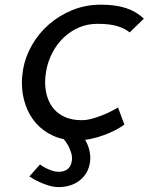

<svg xmlns="http://www.w3.org/2000/svg" viewBox="-20 -578 690 802"><path d="M521.5 -442.5Q503 -458.5 471.2 -468.5Q439.5 -478.5 387 -478.5Q345 -478.5 309 -462.8Q273 -447 245 -420Q217 -393 198.5 -357.2Q180 -321.5 173 -282Q168.5 -258 168.5 -234.5Q168.5 -201.5 177.8 -172.5Q187 -143.5 205.8 -122Q224.5 -100.5 253.5 -88.2Q282.5 -76 321.5 -76Q342.5 -76 365.5 -82.5Q388.5 -89 409.8 -97.5Q431 -106 447.8 -115Q464.5 -124 473 -129L499.5 -57.5Q484.5 -46.5 462.8 -35Q441 -23.5 414.8 -13.8Q388.5 -4 359.2 2.2Q330 8.5 300 8.5Q245 8.5 202.5 -10.8Q160 -30 131 -62.8Q102 -95.5 86.8 -139.2Q71.5 -183 71.5 -232Q71.5 -246 72.8 -260Q74 -274 76.5 -288.5Q85.5 -340.5 113.2 -389.2Q141 -438 183.8 -475.5Q226.5 -513 282 -535.8Q337.5 -558.5 402 -558.5Q463 -558.5 506.2 -544.2Q549.5 -530 581 -500ZM332 0Q341 13.5 347 29.5Q352.5 43 355.5 61Q358.5 79 356 99Q352.5 124 341 143.5Q329.5 163 312.2 176.2Q295 189.5 272.8 196.5Q250.5 203.5 225.5 203.5Q204.5 203.5 182.8 196.8Q161 190 143 181.5Q122 172 102.5 159L147 109Q158.5 117.5 171.5 124Q182.5 129.5 196.2 134.5Q210 139.5 224.5 139.5Q246 140 261 129.5Q276 119 280 94.5Q282.5 78 277.5 61Q272.5 44 265 30.5Q256 14.5 244 0Z"/></svg>

Font: B612 Mono
Style: Italic
Weight: 400
Italic angle: -10°
Version: Version 1.005